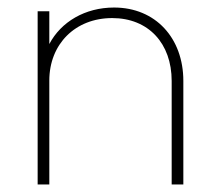

<svg xmlns="http://www.w3.org/2000/svg" viewBox="-20 -490 577 510"><path d="M436 -275V0H467V-275C467 -389 393 -470 283 -470C206 -470 142 -432 111 -373V-460H80V0H111V-276C111 -373 180 -442 278 -442C374 -442 436 -375 436 -275Z"/></svg>

Font: MV Cash Thin
Style: Regular
Weight: 100
Designer: Rodrigo Fuenzalida
Foundry: fragTYPE
Version: Version 1.100;Glyphs 3.1.2 (3151)